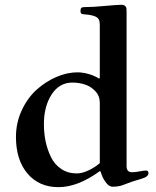

<svg xmlns="http://www.w3.org/2000/svg" viewBox="-20 -773 654 805"><path d="M46.9 -198.7Q46.9 -257.8 71 -310.1Q95.2 -362.3 133.1 -396.5Q170.9 -430.7 216.1 -450.2Q261.2 -469.7 304.2 -469.7Q328.1 -469.7 353.3 -462.2Q378.4 -454.6 395.5 -443.4L398.4 -445.8V-668Q398.4 -683.1 394.5 -690.7Q390.6 -698.2 381.3 -703.1Q366.7 -710.4 334 -712.9Q327.1 -713.4 324.5 -714.1Q321.8 -714.8 319.6 -717.8Q317.4 -720.7 317.4 -727.1Q317.4 -735.8 320.8 -739.5Q324.2 -743.2 333.5 -743.2Q368.7 -743.2 413.6 -747.6Q471.7 -752.9 488.8 -752.9Q499 -752.9 504.2 -748.3Q509.3 -743.7 510 -738.8Q510.7 -733.9 510.7 -725.1V-76.2Q510.7 -50.8 533.7 -50.8Q545.4 -50.8 563.5 -54.2Q584.5 -58.1 593.3 -58.1Q597.7 -58.1 600.1 -54.7Q602.5 -51.3 602.5 -46.4Q602.5 -31.7 571.3 -22.9Q531.2 -11.7 497.6 2Q479 9.8 452.6 9.8Q436.5 9.8 422.4 -10Q408.2 -29.8 401.9 -53.2L398.9 -55.7Q306.2 11.7 225.1 11.7Q143.6 11.7 95.2 -45.4Q46.9 -102.5 46.9 -198.7ZM164.1 -252.9Q164.1 -215.3 171.1 -180.9Q178.2 -146.5 193.4 -115Q208.5 -83.5 236.6 -64.7Q264.6 -45.9 302.2 -45.9Q323.7 -45.9 350.6 -58.3Q377.4 -70.8 398.4 -88.9V-342.8Q398.4 -371.1 379.4 -391.1Q360.4 -411.1 335.4 -418.9Q310.5 -426.8 283.7 -426.8Q228.5 -426.8 196.3 -376.7Q164.1 -326.7 164.1 -252.9Z"/></svg>

Font: Monomachus
Style: Medium
Weight: 500
Designer: Alexey Kryukov
Version: Version 1.0